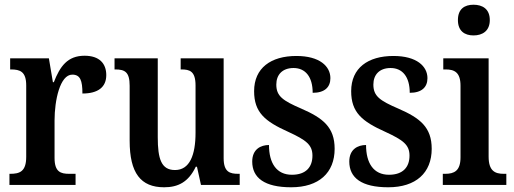

<svg xmlns="http://www.w3.org/2000/svg" viewBox="-20 -783 2178 813"><path d="M20 0H300V-47H273C237 -47 211 -55 211 -114V-273C211 -358 234 -467 286 -467C320 -467 329 -442 329 -387C395 -387 430 -414 430 -465C430 -514 401 -547 338 -547C266 -547 234 -502 208 -435H204L187 -536H23V-489H26C65 -489 91 -480 91 -421V-119C91 -56 63 -47 23 -47H20Z M675 10C734 10 778 -12 809 -77H814L831 0H995V-47H989C954 -47 927 -54 927 -113V-536H745V-489H748C783 -489 808 -482 808 -421V-221C808 -126 783 -63 721 -63C663 -63 648 -110 648 -202V-536H465V-489H468C509 -489 529 -478 529 -420V-187C529 -50 576 10 675 10Z M1213 10C1330 10 1397 -51 1397 -153C1397 -244 1348 -283 1256 -323C1177 -357 1150 -376 1150 -425C1150 -467 1176 -495 1223 -495C1273 -495 1304 -458 1304 -390C1355 -390 1379 -414 1379 -452C1379 -502 1334 -546 1235 -546C1127 -546 1056 -495 1056 -397C1056 -307 1102 -269 1200 -225C1276 -190 1303 -170 1303 -124C1303 -76 1276 -43 1216 -43C1151 -43 1119 -92 1119 -169C1084 -169 1048 -151 1048 -99C1048 -30 1100 10 1213 10Z M1624 10C1741 10 1808 -51 1808 -153C1808 -244 1759 -283 1667 -323C1588 -357 1561 -376 1561 -425C1561 -467 1587 -495 1634 -495C1684 -495 1715 -458 1715 -390C1766 -390 1790 -414 1790 -452C1790 -502 1745 -546 1646 -546C1538 -546 1467 -495 1467 -397C1467 -307 1513 -269 1611 -225C1687 -190 1714 -170 1714 -124C1714 -76 1687 -43 1627 -43C1562 -43 1530 -92 1530 -169C1495 -169 1459 -151 1459 -99C1459 -30 1511 10 1624 10Z M1985 -633C2023 -633 2054 -652 2054 -698C2054 -745 2023 -763 1985 -763C1947 -763 1919 -745 1919 -698C1919 -652 1947 -633 1985 -633ZM1855 0H2124V-47H2113C2076 -47 2049 -59 2049 -120V-536H1857V-489H1867C1904 -489 1930 -477 1930 -420V-117C1930 -59 1903 -47 1865 -47H1855Z"/></svg>

Font: Noto Serif Bengali Condensed
Style: Regular
Weight: 400
Width: 3
Designer: Juan Bruce, Universal Thirst, Indian Type Foundry and the Monotype Design Team.
Foundry: Monotype Imaging Inc.
Version: Version 2.003